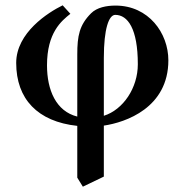

<svg xmlns="http://www.w3.org/2000/svg" viewBox="-20 -466 686 723"><path d="M292 237 371 199V7C453 -5 614 -60 614 -239C614 -341 540 -445 415 -445C381 -445 345 -438 323 -416C279 -372 271 -331 271 -261V-27C191 -47 157 -127 157 -220C157 -343 211 -387 245 -414L216 -446C161 -419 41 -343 41 -229C41 -93 122 -8 271 8V203ZM499 -224C499 -135 444 -53 371 -30V-248C371 -358 390 -410 414 -410C461 -410 499 -358 499 -224Z"/></svg>

Font: Libertinus Serif Semibold
Style: Regular
Weight: 600
Designer: Philipp H. Poll, Khaled Hosny
Foundry: Caleb Maclennan
Version: Version 7.050;RELEASE